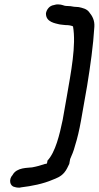

<svg xmlns="http://www.w3.org/2000/svg" viewBox="-20 -715 449 873"><path d="M37 81C19 100 24 131 46 135C47 135 54 138 62 138C65 138 69 139 75 137C125 131 176 121 220 102C235 96 256 89 272 70C284 56 288 43 295 30L299 8C306 -8 315 -28 321 -52C332 -86 341 -126 348 -165L376 -324C391 -417 404 -508 409 -593C411 -622 400 -642 386 -659C375 -675 355 -679 337 -683H335C325 -683 308 -685 300 -687H298C294 -687 289 -688 280 -688C271 -688 263 -695 244 -695C238 -695 234 -695 225 -692C204 -689 192 -671 189 -655V-654C188 -614 232 -609 251 -604H253C254 -604 254 -603 259 -603C263 -603 270 -602 277 -601H278C292 -601 304 -599 312 -595C327 -509 303 -388 283 -272L265 -170C251 -103 232 -23 196 15L194 26C191 29 193 30 189 30H186C165 37 148 42 126 46C107 49 56 45 37 81Z"/></svg>

Font: Scribbler
Style: BlkIta
Weight: 900
Designer: Mew Too
Foundry: Cannot Into Space Fonts
Version: Version 1.001